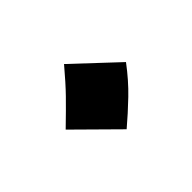

<svg xmlns="http://www.w3.org/2000/svg" viewBox="-52 -507 412 412"><g transform="rotate(45 154.0 -301.0)"><path d="M159 -204 251 -297Q229 -323 204.5 -348.5Q180 -374 148 -398L57 -301Q89 -274 108.5 -255Q128 -236 159 -204Z"/></g></svg>

Font: Noto Sans Arabic UI ExtraCondensed Semi
Style: Regular
Weight: 600
Width: 3
Designer: Nadine Chahine - Monotype Design Team
Foundry: Monotype Imaging Inc.
Version: Version 1.900